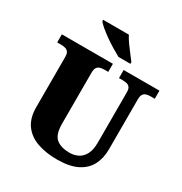

<svg xmlns="http://www.w3.org/2000/svg" viewBox="-211 -1088 1191 1254"><g transform="rotate(30 384.5 -460.5)"><path d="M396 10Q313 10 248 -13Q183 -36 146.5 -86.5Q110 -137 110 -219V-597Q110 -622 101.5 -633.5Q93 -645 78.5 -649Q64 -653 46 -653H17V-714H402V-653H373Q356 -653 341.5 -649Q327 -645 318.5 -632.5Q310 -620 310 -593V-210Q310 -128 345.5 -98.5Q381 -69 446 -69Q481 -69 510 -83.5Q539 -98 556.5 -131Q574 -164 574 -219V-597Q574 -622 566 -633.5Q558 -645 544 -649Q530 -653 512 -653H483V-714H753V-653H723Q705 -653 690.5 -649Q676 -645 667.5 -632.5Q659 -620 659 -593V-217Q659 -150 632.5 -99Q606 -48 548.5 -19Q491 10 396 10ZM411 -771Q385 -785 353 -804.5Q321 -824 290 -846Q259 -868 235.5 -888Q212 -908 203 -921V-931H397Q408 -909 427 -882Q446 -855 466.5 -829Q487 -803 501 -784V-771Z"/></g></svg>

Font: Noto Serif Armenian Black
Style: Regular
Weight: 900
Version: Version 2.007